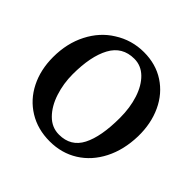

<svg xmlns="http://www.w3.org/2000/svg" viewBox="-191 -951 1152 1152"><g transform="rotate(45 385.0 -375.5)"><path d="M735 -383Q732 -265 686 -175Q640 -85 561 -35.5Q482 14 381 14Q279 14 201 -34Q123 -82 80.5 -166.5Q38 -251 38 -358Q38 -475 85.5 -567.5Q133 -660 214 -710Q300 -765 403 -765Q504 -765 580 -715.5Q656 -666 696.5 -579Q737 -492 735 -383ZM194 -368Q194 -290 217.5 -217.5Q241 -145 286 -99.5Q331 -54 392 -54Q492 -54 536 -139.5Q580 -225 580 -384Q580 -470 557 -541Q534 -612 491 -654Q448 -696 390 -696Q289 -696 241.5 -608.5Q194 -521 194 -368Z"/></g></svg>

Font: Martel ExtraBold
Style: Regular
Weight: 800
Designer: Dan Reynolds
Foundry: Dan Reynolds
Version: Version 1.001; ttfautohint (v1.1) -l 5 -r 5 -G 72 -x 0 -D la